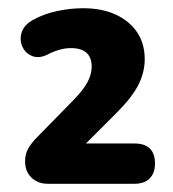

<svg xmlns="http://www.w3.org/2000/svg" viewBox="-20 -729 420 467"><path d="M96 -282Q72 -282 56.5 -297Q41 -312 41 -336Q41 -355 49 -368.5Q57 -382 71 -396L162 -489Q184 -512 193.5 -530.5Q203 -549 203 -567Q203 -589 190.5 -600.5Q178 -612 152 -612Q138 -612 123 -607.5Q108 -603 95 -596Q74 -586 57.5 -593Q41 -600 34 -616.5Q27 -633 33 -651Q39 -669 61 -681Q86 -695 118.5 -702Q151 -709 182 -709Q228 -709 261.5 -693.5Q295 -678 313.5 -650.5Q332 -623 332 -585Q332 -553 316.5 -522.5Q301 -492 265 -456L181 -372V-380H307Q357 -380 357 -331Q357 -308 344 -295Q331 -282 307 -282Z"/></svg>

Font: Nunito ExtraLight ExtraBold
Style: Regular
Weight: 800
Version: Version 3.602